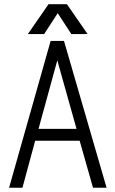

<svg xmlns="http://www.w3.org/2000/svg" viewBox="-20 -877 540 898"><path d="M160.2 -274.4 248 -594.7 337.9 -274.4ZM352.5 -218.8 415 1H478.5L279.3 -685.5H216.8L22.5 1H85L144.5 -218.8ZM186.5 -717.8 250 -815.4 313.5 -717.8H389.6L293 -857.4H207L110.4 -717.8Z"/></svg>

Font: DotumChe
Style: Regular
Weight: 400
Monospace: yes
Version: Version 2.21